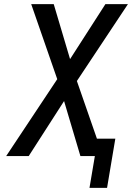

<svg xmlns="http://www.w3.org/2000/svg" viewBox="-20 -755 640 929"><path d="M413 154 439 0H369L290 -266L119 0H10L257 -372L131 -735H240L319 -469L490 -735H599L352 -363L449 -84H538L498 154Z"/></svg>

Font: Iosevka Medium Extended
Style: Italic
Weight: 500
Width: 7
Italic angle: -9°
Monospace: yes
Designer: Belleve Invis
Foundry: Belleve Invis
Version: Version 32.5.0; ttfautohint (v1.8.4)